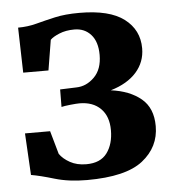

<svg xmlns="http://www.w3.org/2000/svg" viewBox="-46 -603 597 655"><g transform="rotate(-5 253.0 -275.0)"><path d="M226 10Q164 10 115.5 -4.5Q67 -19 37 -24L29 -167H115L137.5 -87.5Q149.5 -70 173 -57Q196.5 -44 228.5 -44Q277 -44 299.5 -74.5Q322 -105 322 -152.5Q322 -200 295.5 -226.5Q269 -253 223 -253Q213.5 -253 191.8 -250.8Q170 -248.5 161 -246L161.5 -306L217 -308Q251.5 -308.5 278.8 -335.5Q306 -362.5 306 -411.5Q306 -457 284.2 -481.2Q262.5 -505.5 227.5 -505.5Q198 -505.5 175.8 -496.2Q153.5 -487 144.5 -477.5L127.5 -374H41L37 -528.5Q70 -528.5 100 -536.5Q130 -544.5 165.2 -552.5Q200.5 -560.5 249.5 -560.5Q352.5 -560.5 402.5 -522.5Q452.5 -484.5 452.5 -421.5Q452.5 -374.5 421.8 -339.8Q391 -305 333.5 -288Q398 -279.5 436.8 -247.2Q475.5 -215 475.5 -153Q475.5 -81.5 417.5 -35.8Q359.5 10 226 10Z"/></g></svg>

Font: Merriweather Text Regular
Style: Bold
Weight: 700
Designer: Eben Sorkin
Foundry: Eben Sorkin
Version: Version 2.100; ttfautohint (v1.7.19-72a1) -l 8 -r 50 -G 200 